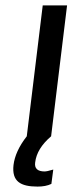

<svg xmlns="http://www.w3.org/2000/svg" viewBox="-20 -504 286 710"><path d="M119 186C138 186 156 183 170 176L177 123C161 128 150 130 145 130C119 130 107 119 110 97C114 62 134 30 169 0L228 -484H138L79 0C50 37 34 73 30 106C23 167 56 186 119 186Z"/></svg>

Font: Gamestation Text
Style: Italic
Weight: 400
Designer: Jonas Hecksher
Foundry: Jonas Hecksher, Playtypeª, e-types AS
Version: Version 1.003